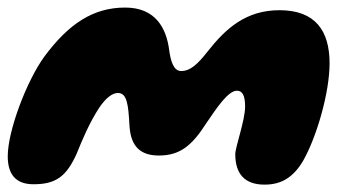

<svg xmlns="http://www.w3.org/2000/svg" viewBox="-32 -473 907 508"><path d="M56.5 14.5C116.5 14.5 143.5 -6.5 170.5 -65.5C185.5 -103 205 -149 230.5 -188C248.5 -214.5 265.5 -227 280 -227C304 -227 307.5 -196.5 310.5 -142C313 -96 330.5 -61.5 388 -61.5C444 -61.5 475.5 -87 514.5 -148C543 -190 572 -233 595 -233C610 -233 616.5 -219 616.5 -191C616.5 -154.5 590.5 -84 590.5 -65C590.5 -12.5 616 15.5 668 15.5C714.5 15.5 745 -5.5 770 -47.5C807 -113 840 -229.5 840 -305.5C840 -392 802 -446 707.5 -446C619 -446 565.5 -398 517.5 -337C489.5 -301 470 -285 447.5 -285C427 -285 419.5 -311.5 415.5 -341.5C408 -397.5 380.5 -453 299 -453C215 -453 150 -410.5 85.5 -323.5C38.5 -259 -11.5 -127 -11.5 -59.5C-11.5 -15.5 6.5 14.5 56.5 14.5Z"/></svg>

Font: Gluten
Style: Bold Italic
Weight: 700
Italic angle: -13°
Designer: Tyler Finck
Foundry: Etcetera Type Company
Version: Version 0.920